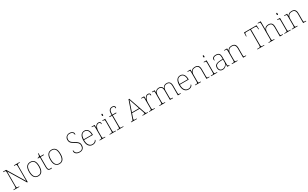

<svg xmlns="http://www.w3.org/2000/svg" viewBox="538 -3587 10284 6412"><g transform="rotate(-30 5680.0 -381.0)"><path d="M50 0V-20H93Q118 -20 130 -26Q142 -32 145.5 -51Q149 -70 149 -108V-606Q149 -645 145.5 -663.5Q142 -682 130 -688Q118 -694 93 -694H50V-714H170L567 -55V-606Q567 -645 563.5 -663.5Q560 -682 548 -688Q536 -694 511 -694H470V-714H689V-694H648Q623 -694 611 -688Q599 -682 595.5 -663.5Q592 -645 592 -606V0H567L174 -653V-108Q174 -70 177.5 -51Q181 -32 193 -26Q205 -20 230 -20H271V0Z M996 10Q903 10 849.5 -58Q796 -126 796 -267Q796 -407 848 -474.5Q900 -542 1001 -542Q1096 -542 1146.5 -476.5Q1197 -411 1197 -267Q1197 -126 1146 -58Q1095 10 996 10ZM996 -15Q1060 -15 1098 -46.5Q1136 -78 1152.5 -134.5Q1169 -191 1169 -267Q1169 -395 1128.5 -456Q1088 -517 1001 -517Q907 -517 865.5 -454.5Q824 -392 824 -267Q824 -148 865.5 -81.5Q907 -15 996 -15Z M1464 10Q1406 10 1381.5 -24Q1357 -58 1357 -141V-511H1279V-531Q1300 -531 1315.5 -536.5Q1331 -542 1341 -551Q1351 -560 1358 -584Q1365 -608 1365 -657H1385V-536H1512V-511H1385V-132Q1385 -68 1403 -41.5Q1421 -15 1463 -15Q1480 -15 1492.5 -16Q1505 -17 1521 -20V5Q1505 8 1491.5 9Q1478 10 1464 10Z M1813 10Q1720 10 1666.5 -58Q1613 -126 1613 -267Q1613 -407 1665 -474.5Q1717 -542 1818 -542Q1913 -542 1963.5 -476.5Q2014 -411 2014 -267Q2014 -126 1963 -58Q1912 10 1813 10ZM1813 -15Q1877 -15 1915 -46.5Q1953 -78 1969.5 -134.5Q1986 -191 1986 -267Q1986 -395 1945.5 -456Q1905 -517 1818 -517Q1724 -517 1682.5 -454.5Q1641 -392 1641 -267Q1641 -148 1682.5 -81.5Q1724 -15 1813 -15Z M2600 10Q2552 10 2517 -1.5Q2482 -13 2459 -32.5Q2436 -52 2425 -76.5Q2414 -101 2414 -126Q2414 -138 2416.5 -147Q2419 -156 2423.5 -161Q2428 -166 2435 -166Q2435 -116 2454 -82.5Q2473 -49 2510 -32Q2547 -15 2600 -15Q2677 -15 2712.5 -58Q2748 -101 2748 -168Q2748 -209 2732 -239.5Q2716 -270 2680.5 -297.5Q2645 -325 2588 -357Q2535 -387 2502 -414Q2469 -441 2454 -475Q2439 -509 2439 -559Q2439 -605 2460 -642Q2481 -679 2520 -701.5Q2559 -724 2611 -724Q2657 -724 2692.5 -709Q2728 -694 2748 -669.5Q2768 -645 2768 -614Q2768 -595 2763 -585Q2758 -575 2747 -575Q2747 -618 2731 -645.5Q2715 -673 2684.5 -686Q2654 -699 2610 -699Q2539 -699 2503 -657.5Q2467 -616 2467 -554Q2467 -511 2482.5 -482.5Q2498 -454 2527 -431.5Q2556 -409 2598 -384Q2644 -357 2684.5 -330Q2725 -303 2750.5 -265.5Q2776 -228 2776 -169Q2776 -118 2756.5 -77.5Q2737 -37 2698 -13.5Q2659 10 2600 10Z M3095 10Q3002 10 2947.5 -60.5Q2893 -131 2893 -262Q2893 -404 2943 -473Q2993 -542 3086 -542Q3169 -542 3216.5 -475.5Q3264 -409 3264 -290V-276H2922Q2921 -146 2969.5 -80.5Q3018 -15 3096 -15Q3153 -15 3188 -40.5Q3223 -66 3240 -103Q3245 -100 3247 -96Q3249 -92 3249 -85Q3249 -68 3231.5 -45.5Q3214 -23 3180 -6.5Q3146 10 3095 10ZM3236 -300Q3235 -397 3197 -457Q3159 -517 3085 -517Q3001 -517 2965 -458Q2929 -399 2924 -300Z M3367 0V-20H3389Q3419 -20 3433.5 -24Q3448 -28 3452 -44.5Q3456 -61 3456 -98V-442Q3456 -477 3452 -492.5Q3448 -508 3432 -512Q3416 -516 3379 -516H3361V-536H3480L3483 -424H3485Q3497 -453 3514.5 -480.5Q3532 -508 3559 -526Q3586 -544 3624 -544Q3662 -544 3685 -524.5Q3708 -505 3708 -476Q3708 -463 3703 -453Q3698 -443 3687 -443Q3687 -472 3679.5 -488.5Q3672 -505 3657 -512Q3642 -519 3619 -519Q3590 -519 3565 -500Q3540 -481 3522 -448Q3504 -415 3494 -372.5Q3484 -330 3484 -284V-98Q3484 -61 3488.5 -44.5Q3493 -28 3507 -24Q3521 -20 3551 -20H3586V0Z M3754 0V-20H3784Q3821 -20 3837 -24Q3853 -28 3857 -43.5Q3861 -59 3861 -94V-438Q3861 -475 3857 -491.5Q3853 -508 3838.5 -512Q3824 -516 3794 -516H3776V-536H3889V-94Q3889 -59 3893 -43.5Q3897 -28 3913.5 -24Q3930 -20 3966 -20H3996V0ZM3870 -658Q3860 -658 3853.5 -666Q3847 -674 3847 -698Q3847 -721 3853.5 -729.5Q3860 -738 3870 -738Q3881 -738 3887 -729.5Q3893 -721 3893 -698Q3893 -674 3887 -666Q3881 -658 3870 -658Z M4039 0V-20H4071Q4101 -20 4115.5 -24Q4130 -28 4134 -44.5Q4138 -61 4138 -98V-511H4043V-536H4138V-600Q4138 -682 4178 -727Q4218 -772 4289 -772Q4321 -772 4344 -761Q4367 -750 4379.5 -732.5Q4392 -715 4392 -697Q4392 -684 4388.5 -675Q4385 -666 4380 -662Q4375 -658 4370 -658Q4370 -683 4363 -703Q4356 -723 4338.5 -735Q4321 -747 4287 -747Q4229 -747 4197.5 -707.5Q4166 -668 4166 -600V-536H4310V-511H4166V-98Q4166 -61 4170.5 -44.5Q4175 -28 4189 -24Q4203 -20 4233 -20H4287V0Z M4580 0V-20H4602Q4625 -20 4636 -23Q4647 -26 4653.5 -36Q4660 -46 4667 -68L4890 -714H4919L5142 -68Q5150 -46 5156 -36Q5162 -26 5173 -23Q5184 -20 5207 -20H5229V0H5024V-20H5058Q5096 -20 5104.5 -27Q5113 -34 5113 -48Q5113 -60 5107 -80Q5101 -100 5094.5 -119Q5088 -138 5085 -147L5049 -251H4760L4724 -147Q4721 -138 4714.5 -119Q4708 -100 4702 -80Q4696 -60 4696 -48Q4696 -34 4705 -27Q4714 -20 4751 -20H4804V0ZM4768 -276H5040L4963 -505Q4954 -532 4943 -564.5Q4932 -597 4922 -628Q4912 -659 4905 -680Q4901 -665 4890.5 -634Q4880 -603 4869 -570.5Q4858 -538 4850 -515Z M5278 0V-20H5300Q5330 -20 5344.5 -24Q5359 -28 5363 -44.5Q5367 -61 5367 -98V-442Q5367 -477 5363 -492.5Q5359 -508 5343 -512Q5327 -516 5290 -516H5272V-536H5391L5394 -424H5396Q5408 -453 5425.5 -480.5Q5443 -508 5470 -526Q5497 -544 5535 -544Q5573 -544 5596 -524.5Q5619 -505 5619 -476Q5619 -463 5614 -453Q5609 -443 5598 -443Q5598 -472 5590.5 -488.5Q5583 -505 5568 -512Q5553 -519 5530 -519Q5501 -519 5476 -500Q5451 -481 5433 -448Q5415 -415 5405 -372.5Q5395 -330 5395 -284V-98Q5395 -61 5399.5 -44.5Q5404 -28 5418 -24Q5432 -20 5462 -20H5497V0Z M5672 0V-20H5695Q5732 -20 5748 -24Q5764 -28 5768 -43.5Q5772 -59 5772 -94V-442Q5772 -477 5768 -492.5Q5764 -508 5749.5 -512Q5735 -516 5705 -516H5688V-536H5796L5799 -443H5804Q5817 -477 5839 -498.5Q5861 -520 5890.5 -531Q5920 -542 5955 -542Q6001 -542 6029 -528Q6057 -514 6072.5 -491Q6088 -468 6095 -441H6098Q6109 -468 6129 -491Q6149 -514 6180.5 -528Q6212 -542 6256 -542Q6336 -542 6373 -495.5Q6410 -449 6410 -361V-94Q6410 -59 6414 -43.5Q6418 -28 6434.5 -24Q6451 -20 6487 -20H6497V0H6382V-365Q6382 -439 6353 -478.5Q6324 -518 6256 -518Q6203 -518 6169.5 -495.5Q6136 -473 6120.5 -434.5Q6105 -396 6105 -349V-94Q6105 -59 6109 -43.5Q6113 -28 6129 -24Q6145 -20 6182 -20H6197V0H6077V-365Q6077 -438 6048.5 -477.5Q6020 -517 5949 -517Q5899 -517 5866 -491.5Q5833 -466 5816.5 -424.5Q5800 -383 5800 -334V-94Q5800 -59 5804 -43.5Q5808 -28 5824.5 -24Q5841 -20 5877 -20H5897V0Z M6791 10Q6698 10 6643.5 -60.5Q6589 -131 6589 -262Q6589 -404 6639 -473Q6689 -542 6782 -542Q6865 -542 6912.5 -475.5Q6960 -409 6960 -290V-276H6618Q6617 -146 6665.5 -80.5Q6714 -15 6792 -15Q6849 -15 6884 -40.5Q6919 -66 6936 -103Q6941 -100 6943 -96Q6945 -92 6945 -85Q6945 -68 6927.5 -45.5Q6910 -23 6876 -6.5Q6842 10 6791 10ZM6932 -300Q6931 -397 6893 -457Q6855 -517 6781 -517Q6697 -517 6661 -458Q6625 -399 6620 -300Z M7052 0V-20H7075Q7112 -20 7128 -24Q7144 -28 7148 -43.5Q7152 -59 7152 -94V-442Q7152 -477 7148 -492.5Q7144 -508 7129.5 -512Q7115 -516 7085 -516H7057V-536H7176L7179 -449H7183Q7203 -485 7227 -505Q7251 -525 7280.5 -533.5Q7310 -542 7347 -542Q7433 -542 7472.5 -496.5Q7512 -451 7512 -357V-94Q7512 -59 7516 -43.5Q7520 -28 7536.5 -24Q7553 -20 7589 -20H7604V0H7484V-365Q7484 -432 7453.5 -474.5Q7423 -517 7347 -517Q7282 -517 7245.5 -490Q7209 -463 7194.5 -421Q7180 -379 7180 -334V-94Q7180 -59 7184 -43.5Q7188 -28 7204.5 -24Q7221 -20 7257 -20H7273V0Z M7662 0V-20H7692Q7729 -20 7745 -24Q7761 -28 7765 -43.5Q7769 -59 7769 -94V-438Q7769 -475 7765 -491.5Q7761 -508 7746.5 -512Q7732 -516 7702 -516H7684V-536H7797V-94Q7797 -59 7801 -43.5Q7805 -28 7821.5 -24Q7838 -20 7874 -20H7904V0ZM7778 -658Q7768 -658 7761.5 -666Q7755 -674 7755 -698Q7755 -721 7761.5 -729.5Q7768 -738 7778 -738Q7789 -738 7795 -729.5Q7801 -721 7801 -698Q7801 -674 7795 -666Q7789 -658 7778 -658Z M8108 10Q8069 10 8037 -6.5Q8005 -23 7986 -58Q7967 -93 7967 -146Q7967 -225 8023.5 -262Q8080 -299 8201 -303L8284 -306V-371Q8284 -414 8275 -446.5Q8266 -479 8238 -498Q8210 -517 8153 -517Q8104 -517 8077 -502.5Q8050 -488 8040 -460.5Q8030 -433 8030 -395Q8020 -395 8014.5 -406Q8009 -417 8009 -441Q8009 -462 8021 -485.5Q8033 -509 8064.5 -525.5Q8096 -542 8153 -542Q8241 -542 8276.5 -499.5Q8312 -457 8312 -386V-110Q8312 -73 8315.5 -53.5Q8319 -34 8331 -27Q8343 -20 8370 -20H8377V0H8291L8285 -104H8283Q8272 -83 8249.5 -56Q8227 -29 8192 -9.5Q8157 10 8108 10ZM8112 -15Q8161 -15 8199.5 -40Q8238 -65 8261 -101Q8284 -137 8284 -170V-283L8198 -280Q8120 -278 8076 -261Q8032 -244 8013.5 -214.5Q7995 -185 7995 -145Q7995 -111 8006.5 -81.5Q8018 -52 8044 -33.5Q8070 -15 8112 -15Z M8466 0V-20H8489Q8526 -20 8542 -24Q8558 -28 8562 -43.5Q8566 -59 8566 -94V-442Q8566 -477 8562 -492.5Q8558 -508 8543.5 -512Q8529 -516 8499 -516H8471V-536H8590L8593 -449H8597Q8617 -485 8641 -505Q8665 -525 8694.5 -533.5Q8724 -542 8761 -542Q8847 -542 8886.5 -496.5Q8926 -451 8926 -357V-94Q8926 -59 8930 -43.5Q8934 -28 8950.5 -24Q8967 -20 9003 -20H9018V0H8898V-365Q8898 -432 8867.5 -474.5Q8837 -517 8761 -517Q8696 -517 8659.5 -490Q8623 -463 8608.5 -421Q8594 -379 8594 -334V-94Q8594 -59 8598 -43.5Q8602 -28 8618.5 -24Q8635 -20 8671 -20H8687V0Z M9449 0V-20H9514Q9539 -20 9551 -26Q9563 -32 9566.5 -51Q9570 -70 9570 -108V-689H9421Q9382 -689 9372 -675Q9362 -661 9360 -620L9357 -563H9337L9343 -714H9828L9834 -563H9814L9811 -620Q9809 -661 9799 -675Q9789 -689 9750 -689H9598V-108Q9598 -70 9601.5 -51Q9605 -32 9617 -26Q9629 -20 9654 -20H9718V0Z M9884 0V-20H9909Q9946 -20 9962 -24Q9978 -28 9982 -43.5Q9986 -59 9986 -94V-662Q9986 -699 9982 -715.5Q9978 -732 9963.5 -736Q9949 -740 9919 -740H9894V-760H10014V-482Q10014 -474 10013.5 -465Q10013 -456 10012.5 -448.5Q10012 -441 10011 -435H10013Q10022 -461 10041.5 -485.5Q10061 -510 10095.5 -526Q10130 -542 10182 -542Q10260 -542 10301.5 -499.5Q10343 -457 10343 -362V-94Q10343 -59 10347 -43.5Q10351 -28 10367.5 -24Q10384 -20 10420 -20H10437V0H10315V-360Q10315 -441 10283.5 -479Q10252 -517 10182 -517Q10132 -517 10094 -497.5Q10056 -478 10035 -438Q10014 -398 10014 -334V-94Q10014 -59 10018 -43.5Q10022 -28 10038.5 -24Q10055 -20 10091 -20H10110V0Z M10494 0V-20H10524Q10561 -20 10577 -24Q10593 -28 10597 -43.5Q10601 -59 10601 -94V-438Q10601 -475 10597 -491.5Q10593 -508 10578.5 -512Q10564 -516 10534 -516H10516V-536H10629V-94Q10629 -59 10633 -43.5Q10637 -28 10653.5 -24Q10670 -20 10706 -20H10736V0ZM10610 -658Q10600 -658 10593.5 -666Q10587 -674 10587 -698Q10587 -721 10593.5 -729.5Q10600 -738 10610 -738Q10621 -738 10627 -729.5Q10633 -721 10633 -698Q10633 -674 10627 -666Q10621 -658 10610 -658Z M10781 0V-20H10804Q10841 -20 10857 -24Q10873 -28 10877 -43.5Q10881 -59 10881 -94V-442Q10881 -477 10877 -492.5Q10873 -508 10858.5 -512Q10844 -516 10814 -516H10786V-536H10905L10908 -449H10912Q10932 -485 10956 -505Q10980 -525 11009.5 -533.5Q11039 -542 11076 -542Q11162 -542 11201.5 -496.5Q11241 -451 11241 -357V-94Q11241 -59 11245 -43.5Q11249 -28 11265.5 -24Q11282 -20 11318 -20H11333V0H11213V-365Q11213 -432 11182.5 -474.5Q11152 -517 11076 -517Q11011 -517 10974.5 -490Q10938 -463 10923.5 -421Q10909 -379 10909 -334V-94Q10909 -59 10913 -43.5Q10917 -28 10933.5 -24Q10950 -20 10986 -20H11002V0Z"/></g></svg>

Font: Noto Serif Armenian Thin
Style: Regular
Weight: 250
Version: Version 2.007